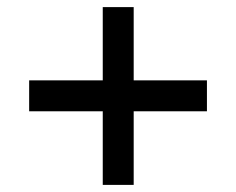

<svg xmlns="http://www.w3.org/2000/svg" viewBox="-20 -520 664 540"><path d="M269 0H356V-207H562V-294H356V-500H269V-294H62V-207H269Z"/></svg>

Font: Plus Jakarta Sans Medium
Style: Regular
Weight: 500
Designer: Gumpita Rahayu
Foundry: Tokotype
Version: Version 2.004; ttfautohint (v1.8.3)